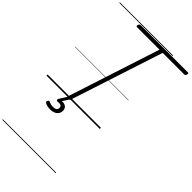

<svg xmlns="http://www.w3.org/2000/svg" viewBox="-576 -1442 2374 2374"><g transform="rotate(45 611.0 -255.0)"><path d="M390 14Q362 14 368 -5L761 -1215H369Q357 -1215 354.5 -1221Q352 -1227 356 -1241Q361 -1255 367 -1260Q373 -1265 384 -1265H1207Q1219 -1265 1221 -1259Q1223 -1253 1219 -1240Q1215 -1226 1209 -1220.5Q1203 -1215 1192 -1215H817L423 -5Q420 5 412.5 9.5Q405 14 390 14ZM326 264Q302 264 276 258.5Q250 253 232 240Q224 234 225 225.5Q226 217 230 210Q236 201 242.5 199Q249 197 257 200Q271 207 289.5 212Q308 217 330 217Q362 217 379 205Q396 193 396 168Q396 143 377.5 134Q359 125 324 130Q316 131 312 128.5Q308 126 305 121Q303 114 303.5 108.5Q304 103 310 94L373 -4H417L346 108L331 94Q370 84 397 91Q424 98 438 117Q452 136 452 164Q452 195 436 217.5Q420 240 392 252Q364 264 326 264ZM0 763H932V773H0ZM0 -20H932V0H0ZM0 -505H932V-500H0ZM0 -1283H932V-1273H0Z"/></g></svg>

Font: Playwrite NL Guides
Style: Regular
Weight: 400
Designer: Veronika Burian, José Scaglione
Foundry: TypeTogether
Version: Version 1.003